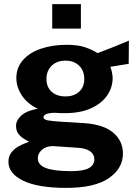

<svg xmlns="http://www.w3.org/2000/svg" viewBox="-20 -743 668 934"><path d="M302.5 171Q164.5 171 92.8 136Q21 101 21 44Q21 17.5 34.8 -0.5Q48.5 -18.5 67.2 -29.2Q86 -40 101.8 -45.8Q117.5 -51.5 121.5 -53.5Q113.5 -58 98.2 -66.8Q83 -75.5 70.5 -90.8Q58 -106 58 -130.5Q58 -158 84.2 -181.5Q110.5 -205 164 -214Q113 -238 86.2 -279Q59.5 -320 59.5 -363Q59.5 -414 91.5 -450.5Q123.5 -487 179 -506Q234.5 -525 304.5 -525Q357.5 -525 391.8 -513.8Q426 -502.5 455 -484.5Q466.5 -489 485.2 -496.2Q504 -503.5 526.2 -512.2Q548.5 -521 569.5 -529.8Q590.5 -538.5 607 -545.5L606 -432.5L517 -418Q522 -404.5 525 -389Q528 -373.5 528 -363.5Q528 -318.5 501.8 -279.5Q475.5 -240.5 423.5 -216.5Q371.5 -192.5 294 -192.5Q285 -192.5 269 -193Q253 -193.5 243 -194.5Q214 -193 202.8 -187Q191.5 -181 191.5 -173Q191.5 -161 214 -157.2Q236.5 -153.5 282 -150.5Q298.5 -149.5 327 -148Q355.5 -146.5 389.5 -144Q484.5 -137.5 531.2 -97.2Q578 -57 578 4Q578 76.5 509.2 123.8Q440.5 171 302.5 171ZM326 89.5Q386.5 89.5 412.8 74.5Q439 59.5 439 31.5Q439 8 418.8 -6.8Q398.5 -21.5 360.5 -24L242 -32Q218.5 -33 201 -25Q183.5 -17 173.8 -3Q164 11 164 27Q164 59.5 203.5 74.5Q243 89.5 326 89.5ZM298.5 -274Q340 -274 365 -296.8Q390 -319.5 390 -358.5Q390 -399 365 -423.5Q340 -448 298.5 -448Q257 -448 231.5 -423.5Q206 -399 206 -358.5Q206 -320 230.8 -297Q255.5 -274 298.5 -274ZM234 -604V-723H373.5V-604Z"/></svg>

Font: Public Sans Thin
Style: Bold
Weight: 700
Version: Version 2.001